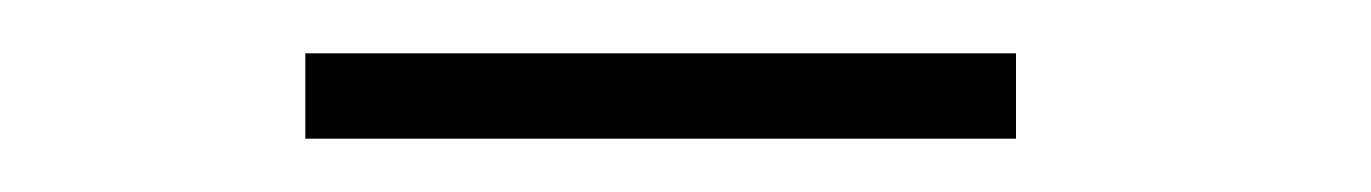

<svg xmlns="http://www.w3.org/2000/svg" viewBox="-20 -591 514 72"><path d="M94.5 -539V-571H361V-539Z"/></svg>

Font: League Spartan Extralight
Style: Regular
Weight: 200
Foundry: The League of Moveable Type
Version: Version 2.300; ttfautohint (v1.8.3)